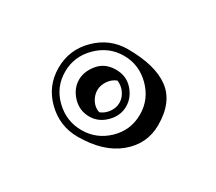

<svg xmlns="http://www.w3.org/2000/svg" viewBox="-64 -877 566 503"><g transform="rotate(30 219.0 -625.5)"><path d="M131.8 -625Q131.8 -649.9 150.9 -672.9Q169.9 -695.8 203.1 -695.8Q234.9 -695.8 254.4 -673.8Q273.9 -651.9 273.9 -625Q273.9 -597.2 252.4 -575.7Q231 -554.2 203.1 -554.2Q172.9 -554.2 152.3 -576.2Q131.8 -598.1 131.8 -625ZM89.8 -625Q89.8 -578.1 123.5 -545.7Q157.2 -513.2 203.1 -513.2Q249 -513.2 282.5 -545.7Q315.9 -578.1 315.9 -625Q315.9 -670.9 282.5 -704.3Q249 -737.8 203.1 -737.8Q157.2 -737.8 123.5 -704.3Q89.8 -670.9 89.8 -625ZM203.1 -757.8Q286.1 -757.8 328.6 -726.3Q371.1 -694.8 371.1 -625Q371.1 -567.9 325.9 -530.5Q280.8 -493.2 203.1 -493.2Q148.9 -493.2 109.4 -531.5Q69.8 -569.8 69.8 -625Q69.8 -680.2 109.4 -719Q148.9 -757.8 203.1 -757.8ZM187 -625Q187 -609.9 196 -595.9Q205.1 -582 220.2 -577.1Q233.9 -582 243.9 -595.5Q253.9 -608.9 253.9 -625Q253.9 -640.1 244.4 -653.6Q234.9 -667 220.2 -672.9Q205.1 -667 196 -653.1Q187 -639.2 187 -625Z"/></g></svg>

Font: Jacques Francois Shadow
Style: Regular
Weight: 400
Designer: Alexei Vanyashin, Nikita Kanarev (i@xarsok.ru)
Foundry: Cyreal (www.cyreal.org)
Version: Version 1.003